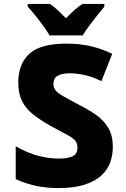

<svg xmlns="http://www.w3.org/2000/svg" viewBox="-20 -947 640 977"><path d="M275 10Q219 10 169 0Q119 -10 60 -35V-203Q122 -167 177 -153.5Q232 -140 280 -140Q324 -140 349 -151.5Q374 -163 374 -196Q374 -221 359 -235.5Q344 -250 313.5 -265.5Q283 -281 236 -307Q182 -338 145.5 -367.5Q109 -397 91 -435Q73 -473 73 -528Q73 -621 129 -673Q185 -725 318 -725Q391 -725 448 -710.5Q505 -696 551 -673L496 -534Q450 -557 409 -565.5Q368 -574 335 -574Q298 -574 275 -562.5Q252 -551 252 -519Q252 -501 262.5 -487.5Q273 -474 302.5 -457Q332 -440 387 -411Q432 -388 470 -361.5Q508 -335 531 -296.5Q554 -258 554 -198Q554 -158 541 -121Q528 -84 496.5 -54.5Q465 -25 411 -7.5Q357 10 275 10ZM232 -767Q220 -788 200 -815.5Q180 -843 158.5 -869.5Q137 -896 121 -913V-927H234Q255 -913 274 -895Q293 -877 316 -854Q339 -878 359 -896Q379 -914 400 -927H511V-913Q496 -895 475 -869Q454 -843 434 -816Q414 -789 401 -767Z"/></svg>

Font: Noto Sans Mono Black
Style: Regular
Weight: 900
Designer: Monotype Design Team
Foundry: Monotype Imaging Inc.
Version: Version 2.014